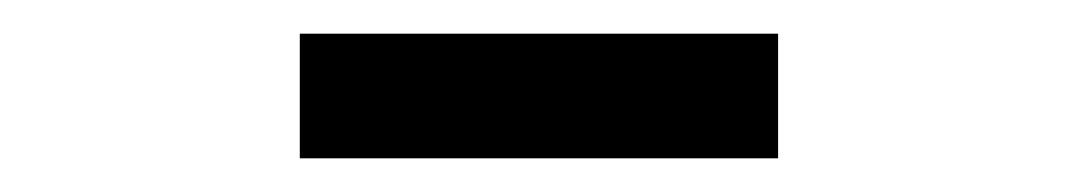

<svg xmlns="http://www.w3.org/2000/svg" viewBox="-20 -729 640 114"><path d="M158 -709H442V-635H158Z"/></svg>

Font: IBM Plex Sans Thai Looped Text
Style: Regular
Weight: 450
Designer: Mike Abbink, Paul van der Laan, Pieter van Rosmalen, Ben Mitchell, Mark Frömberg
Foundry: Bold Monday
Version: Version 1.1